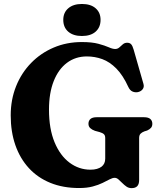

<svg xmlns="http://www.w3.org/2000/svg" viewBox="-20 -930 812 968"><path d="M681.5 -22.5Q681.5 -1.5 672 8.5Q662.5 18.5 643.5 18.5Q629 18.5 617.8 10.8Q606.5 3 596.5 -7.2Q586.5 -17.5 577.2 -25.5Q568 -33.5 558 -33.5Q547.5 -33.5 532.8 -25.8Q518 -18 497.2 -7.8Q476.5 2.5 447.5 10.2Q418.5 18 379 18Q298 18 234 -8Q170 -34 125.5 -82.5Q81 -131 57.5 -198.2Q34 -265.5 34 -348.5Q34 -427.5 61 -495Q88 -562.5 136.8 -612.5Q185.5 -662.5 250.8 -690.2Q316 -718 392.5 -718Q444 -718 476.2 -709.2Q508.5 -700.5 528 -691.8Q547.5 -683 560.5 -683Q573 -683 581.8 -691Q590.5 -699 599.5 -706.8Q608.5 -714.5 621 -714.5Q634.5 -714.5 641.5 -706.5Q648.5 -698.5 654 -679L703 -508Q708 -492 699.5 -480.5Q691 -469 675 -465.5Q660 -463 647.5 -468.8Q635 -474.5 627 -491.5Q600 -550.5 566.8 -584.2Q533.5 -618 496 -631.8Q458.5 -645.5 418 -645.5Q360.5 -645.5 317.5 -613.2Q274.5 -581 250.8 -521Q227 -461 227 -377.5Q227 -280.5 255 -213Q283 -145.5 330.5 -110Q378 -74.5 436 -74.5Q454.5 -74.5 468.5 -78.5Q482.5 -82.5 491.8 -89.5Q501 -96.5 505.8 -106.8Q510.5 -117 510.5 -130V-234Q510.5 -247 504 -253.2Q497.5 -259.5 482.5 -264L458.5 -270.5Q443.5 -276 434.8 -284.2Q426 -292.5 426 -306Q426 -321.5 436 -330.2Q446 -339 467.5 -339H706Q728 -339 738 -330Q748 -321 748 -306Q748 -293.5 741.5 -285.8Q735 -278 722 -272L707.5 -267.5Q695.5 -263 688.5 -255.8Q681.5 -248.5 681.5 -234ZM393 -748.5Q349.5 -748.5 324.2 -770.2Q299 -792 299 -830Q299 -866.5 324.2 -888.2Q349.5 -910 393 -910Q437.5 -910 462.2 -888.2Q487 -866.5 487 -830Q487 -792.5 462.2 -770.5Q437.5 -748.5 393 -748.5Z"/></svg>

Font: Fraunces 28pt Soft Wonky
Style: Bold
Weight: 700
Version: Version 1.000;[b76b70a41]